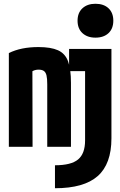

<svg xmlns="http://www.w3.org/2000/svg" viewBox="-20 -780 640 1020"><path d="M27 -498Q91 -530 184 -530Q250 -530 288 -513Q326 -496 341.5 -454.5Q357 -413 357 -340V0H231V-332Q231 -363 227 -379.5Q223 -396 213 -403Q203 -410 185 -410Q169 -410 155.5 -403.5Q142 -397 116 -376L152 -462L153 0H27ZM272 98Q358 98 395 67Q432 36 432 -34V-402H347V-520H572V-45Q572 91 499 155.5Q426 220 272 220ZM487 -580Q444 -580 418 -604Q392 -628 392 -670Q392 -712 418 -736Q444 -760 487 -760Q531 -760 556.5 -736Q582 -712 582 -670Q582 -628 556.5 -604Q531 -580 487 -580Z"/></svg>

Font: M PLUS Code Latin Expanded
Style: Bold
Weight: 700
Width: 7
Designer: Coji Morishita
Foundry: UNDERFOREST DESIGN
Version: Version 1.002; ttfautohint (v1.8.3)